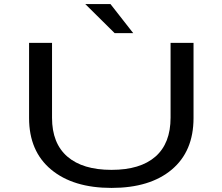

<svg xmlns="http://www.w3.org/2000/svg" viewBox="-20 -910 1090 941"><path d="M633 -747.5H542L398 -890H521.5ZM526.5 11Q338.5 11 230.5 -79Q122.5 -169 122.5 -331.5V-700H235V-332.5Q235 -207.5 310.2 -142.5Q385.5 -77.5 526.5 -77.5Q667.5 -77.5 741.8 -142.5Q816 -207.5 816 -333.5V-700H928.5V-331.5Q928.5 -168.5 821.8 -78.8Q715 11 526.5 11Z"/></svg>

Font: League Mono Extended
Style: Regular
Weight: 400
Width: 9
Designer: Tyler Finck
Foundry: The League of Moveable Type / Tyler Finck
Version: Version 2.210